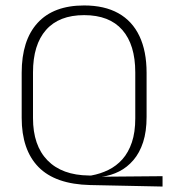

<svg xmlns="http://www.w3.org/2000/svg" viewBox="-20 -669 618 704"><path d="M576 15 310.5 9.5Q183 6.5 121.2 -56.5Q59.5 -119.5 59.5 -237V-402Q59.5 -521.5 118 -585.2Q176.5 -649 288.5 -649Q363 -649 414 -620.5Q465 -592 491.2 -536.8Q517.5 -481.5 517.5 -402V-240.5Q517.5 -187 504.8 -147.8Q492 -108.5 469.2 -82Q446.5 -55.5 417 -40.5Q387.5 -25.5 353.5 -21H347L576 -23ZM306 -25.5H314.5Q348 -31.5 377.5 -46Q407 -60.5 429 -85.2Q451 -110 463.5 -147Q476 -184 476 -235V-403.5Q476 -505 428.5 -559.2Q381 -613.5 288.5 -613.5Q196.5 -613.5 148.8 -559.2Q101 -505 101 -403.5V-236Q101 -135.5 154.2 -81Q207.5 -26.5 306 -25.5Z"/></svg>

Font: Anek Tamil Medium ExtraLight
Style: Regular
Weight: 250
Version: Version 1.003